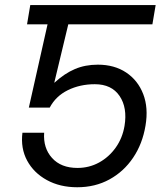

<svg xmlns="http://www.w3.org/2000/svg" viewBox="-20 -748 656 777"><path d="M292.5 9.8Q222.7 9.8 169.7 -19.3Q116.7 -48.3 89.8 -98.1Q63 -147.9 70.8 -210.9H158.7Q154.3 -148.9 190.7 -108.6Q227.1 -68.4 293.5 -68.4Q340.8 -68.4 380.9 -90.3Q420.9 -112.3 448.2 -150.6Q475.6 -189 483.9 -238.3Q496.1 -312 463.9 -359.6Q431.6 -407.2 363.8 -407.2Q303.7 -407.2 254.6 -383.1Q205.6 -358.9 181.2 -312.5H96.7L172.4 -649.4H89.4L102.5 -727.5H609.9L596.7 -649.4H256.3L199.7 -413.6H200.7Q241.2 -450.7 283 -468.5Q324.7 -486.3 376 -486.3Q442.9 -486.3 490.5 -454.6Q538.1 -422.9 559.6 -367.2Q581.1 -311.5 568.8 -239.3Q556.6 -166 518.8 -109.9Q481 -53.7 423.1 -22Q365.2 9.8 292.5 9.8Z"/></svg>

Font: Inter Display
Style: Italic
Weight: 400
Italic angle: -9.39999°
Designer: Rasmus Andersson
Foundry: rsms
Version: Version 4.000;git-a52131595